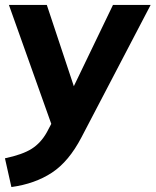

<svg xmlns="http://www.w3.org/2000/svg" viewBox="-25 -527 628 775"><path d="M583 -507 304 27Q253 125 184.5 170Q116 215 21 228L-5 112Q66 97 103 73.5Q140 50 164 7L182 -27L11 -507H164L273 -179L431 -507Z"/></svg>

Font: Muli ExtraBold
Style: Italic
Weight: 800
Italic angle: -4.541°
Designer: Vernon Adams
Foundry: Vernon Adams
Version: Version 2.000